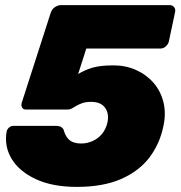

<svg xmlns="http://www.w3.org/2000/svg" viewBox="-20 -720 708 752"><path d="M281 12Q185 12 120 -18.5Q55 -49 25.5 -98Q-4 -147 6 -205Q8 -214 15.5 -220.5Q23 -227 32 -227H199Q214 -227 221.5 -221Q229 -215 230 -209Q235 -192 243.5 -180.5Q252 -169 265.5 -163.5Q279 -158 299 -158Q321 -158 342.5 -167.5Q364 -177 379.5 -195.5Q395 -214 401 -241Q408 -275 391.5 -298Q375 -321 337 -321Q317 -321 303.5 -316.5Q290 -312 280 -306Q270 -300 262 -295.5Q254 -291 246 -291H81Q71 -291 66.5 -299Q62 -307 65 -317L178 -668Q183 -684 195 -692Q207 -700 220 -700H645Q655 -700 661.5 -692.5Q668 -685 666 -674L641 -556Q638 -546 629 -538Q620 -530 609 -530H318L286 -430Q314 -447 344.5 -455.5Q375 -464 425 -464Q472 -464 512.5 -446Q553 -428 581 -396Q609 -364 620 -320.5Q631 -277 620 -226Q606 -157 565.5 -103.5Q525 -50 454.5 -19Q384 12 281 12Z"/></svg>

Font: Rubik Light ExtraBold
Style: Italic
Weight: 800
Italic angle: -12°
Version: Version 2.104